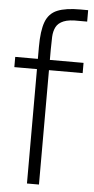

<svg xmlns="http://www.w3.org/2000/svg" viewBox="-64 -936 475 972"><g transform="rotate(5 173.0 -450.5)"><path d="M111.5 -494V-694Q111.5 -776.7 128.4 -821.6Q145.3 -866.5 187.7 -884Q230 -901.5 305.3 -901.2L343.7 -901V-843H302.5Q251.5 -844.7 224.2 -833.3Q197 -822 186.1 -800.9Q175.2 -779.8 173.8 -750.5Q172.5 -721.2 172.5 -686V-494ZM111.5 0V-634H172.5V0ZM-3.5 -581.3V-633.3H343.7V-581.3Z"/></g></svg>

Font: Matangi Light
Style: Regular
Weight: 300
Designer: Prashant Pant
Foundry: The Graphic Ant
Version: Version 3.002